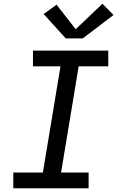

<svg xmlns="http://www.w3.org/2000/svg" viewBox="-20 -1005 640 1025"><path d="M51 0V-84H209L303 -651H156V-735H558V-651H400L306 -84H453V0ZM331 -800 213 -930 282 -980 384 -849 527 -985 586 -925 422 -800Z"/></svg>

Font: Iosevka SS04 Medium Extended
Style: Italic
Weight: 500
Width: 7
Italic angle: -9°
Monospace: yes
Designer: Belleve Invis
Foundry: Belleve Invis
Version: Version 19.0.0; ttfautohint (v1.8.4)